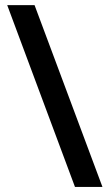

<svg xmlns="http://www.w3.org/2000/svg" viewBox="-20 -734 430 754"><path d="M115.7 -713.9 382.3 0H274.4L8.3 -713.9Z"/></svg>

Font: Open Sans SemiBold
Style: Regular
Weight: 600
Designer: Monotype Design Team
Foundry: Monotype Imaging Inc.
Version: Version 3.003; ttfautohint (v1.8.4)